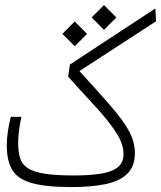

<svg xmlns="http://www.w3.org/2000/svg" viewBox="-20 -738 637 759"><path d="M263.2 1.5Q161.1 1.5 105.5 -14.4Q49.8 -30.3 28.3 -66.4Q6.8 -102.5 6.8 -163.1Q6.8 -213.4 22.9 -276.4H64.5Q58.1 -244.6 54.9 -220.2Q51.8 -195.8 51.8 -172.9Q51.8 -137.7 59.3 -113.3Q66.9 -88.9 89.1 -73.7Q111.3 -58.6 155.5 -51.5Q199.7 -44.4 272.9 -44.4Q330.6 -44.4 374.5 -50.8Q418.5 -57.1 443.4 -75.2Q468.3 -93.3 468.3 -128.9Q468.3 -167 441.9 -209.5Q415.5 -252 366.5 -306.4Q317.4 -360.8 249.5 -434.6L256.3 -482.9L594.2 -704.6L596.7 -653.8L293.9 -457Q372.1 -372.1 420.4 -315.9Q468.8 -259.8 491 -217.8Q513.2 -175.8 513.2 -133.3Q513.2 -80.1 482.9 -50.8Q452.6 -21.5 396.5 -10Q340.3 1.5 263.2 1.5ZM391.1 -620.1 342.3 -668.9 391.1 -717.8 439.9 -668.9ZM275.4 -555.2 226.6 -604 275.4 -653.3 324.2 -604Z"/></svg>

Font: Cascadia Mono ExtraLight
Style: Regular
Weight: 200
Monospace: yes
Designer: Aaron Bell
Foundry: Saja Typeworks
Version: Version 2404.023; ttfautohint (v1.8.4)